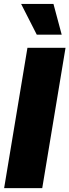

<svg xmlns="http://www.w3.org/2000/svg" viewBox="-20 -975 360 995"><path d="M319.6 -727.3 198.9 0H1.4L122.2 -727.3ZM170.5 -795.5 89.5 -954.5H257.1L299.7 -795.5Z"/></svg>

Font: Inter P Black
Style: Italic
Weight: 900
Italic angle: -9.40001°
Designer: Rasmus Andersson
Foundry: rsms
Version: Version 3.018;git-588b23468